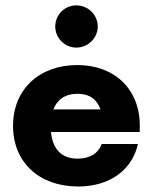

<svg xmlns="http://www.w3.org/2000/svg" viewBox="-20 -675 562 704"><path d="M259.8 -500.5C302.7 -500.5 338.4 -535.6 338.4 -577.6C338.4 -621.1 302.7 -655.3 259.8 -655.3C217.3 -655.3 182.6 -621.1 182.6 -577.6C182.6 -535.6 217.3 -500.5 259.8 -500.5ZM492.7 -214.8C492.2 -348.1 400.4 -436.5 263.2 -436.5C124.5 -436.5 27.8 -347.7 27.8 -213.4C27.8 -80.6 123 8.8 266.6 8.8C385.7 8.8 465.3 -54.7 485.8 -147H353C341.3 -113.8 310.5 -93.3 264.6 -93.3C203.6 -93.3 172.9 -130.4 167 -190.9H492.2ZM264.6 -331.1C309.1 -331.1 335.4 -310.1 348.6 -273.9H175.8C189.5 -309.1 217.8 -331.1 264.6 -331.1Z"/></svg>

Font: Now ExtraBold
Style: Regular
Weight: 800
Designer: Alfredo Marco Pradil
Foundry: Alfredo Marco Pradil
Version: Version 1.200;hotconv 1.0.109;makeotfexe 2.5.65596